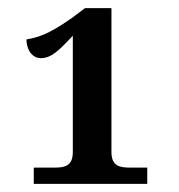

<svg xmlns="http://www.w3.org/2000/svg" viewBox="-20 -839 440 472"><path d="M63 -387H342V-427H299C274 -427 254 -431 254 -465V-819H189L157 -795C96 -752 71 -747 45 -742C45 -716 60 -696 80 -696C106 -696 124 -714 159 -751V-465C159 -431 139 -427 115 -427H63Z"/></svg>

Font: Noto Serif SemiBold
Style: Regular
Weight: 600
Designer: Monotype Design Team
Foundry: Monotype Imaging Inc.
Version: Version 2.013